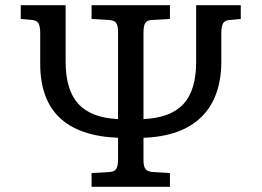

<svg xmlns="http://www.w3.org/2000/svg" viewBox="-20 -720 1008 740"><path d="M333 0V-53L402 -57Q421 -58 428 -69Q435 -80 435 -108V-189Q135 -201 135 -474V-592Q135 -619 128 -630.5Q121 -642 103 -643L60 -647V-700H233V-482Q233 -373 282 -319.5Q331 -266 435 -261V-596Q435 -622 427.5 -632Q420 -642 399 -643L333 -647V-700H635V-647L565 -643Q547 -642 540 -631.5Q533 -621 533 -592V-261Q638 -266 687 -319Q736 -372 736 -482V-700H908V-647L865 -643Q847 -642 840 -630.5Q833 -619 833 -592V-484Q833 -345 756.5 -269.5Q680 -194 533 -189V-104Q533 -79 540.5 -69Q548 -59 567 -57L635 -53V0Z"/></svg>

Font: Literata 7pt
Style: Regular
Weight: 400
Designer: Latin by Veronika Burian and Jose Scaglione. Greek by Irene Vlachou. Cyrillic by Vera Evstafieva.
Foundry: TypeTogether
Version: Version 3.002